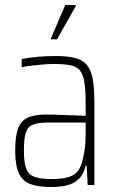

<svg xmlns="http://www.w3.org/2000/svg" viewBox="-20 -743 470 771"><path d="M185 8Q136 8 104 -3Q72 -14 56.5 -45.5Q41 -77 41 -138Q41 -194 52 -225.5Q63 -257 90 -270Q117 -283 166 -283Q179 -283 198.5 -282.5Q218 -282 241 -281Q264 -280 285.5 -279.5Q307 -279 324 -278V-324Q324 -380 319 -412.5Q314 -445 300 -461Q286 -477 260.5 -481.5Q235 -486 193 -486Q176 -486 152.5 -484Q129 -482 106.5 -479.5Q84 -477 67 -473V-506Q98 -512 132 -515Q166 -518 203 -518Q242 -518 269 -513Q296 -508 313.5 -496Q331 -484 341 -462.5Q351 -441 355 -408.5Q359 -376 359 -330V0H332L328 -78H324Q316 -43 296 -24Q276 -5 248 1.5Q220 8 185 8ZM185 -24Q218 -24 242 -28.5Q266 -33 282.5 -46Q299 -59 307 -84Q316 -113 320 -142Q324 -171 324 -210V-251H174Q135 -251 113.5 -243Q92 -235 84 -211Q76 -187 76 -138Q76 -92 84.5 -67.5Q93 -43 117 -33.5Q141 -24 185 -24ZM185 -585V-590L242 -723H284V-718L209 -585Z"/></svg>

Font: Saira Condensed Thin
Style: Regular
Weight: 250
Width: 3
Designer: Hector Gatti with collaboration of the Omnibus-Type team
Foundry: Omnibus-Type
Version: Version 1.101